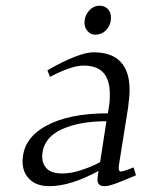

<svg xmlns="http://www.w3.org/2000/svg" viewBox="-20 -637 504 664"><path d="M58.1 -78.1Q58.1 -156.2 137.5 -200.7Q216.8 -245.1 353 -245.1L356.9 -269Q359.9 -283.7 359.9 -309.1Q359.9 -361.3 337.4 -385.7Q314.9 -410.2 269 -410.2Q227.1 -410.2 152.8 -371.1L144 -394Q252.9 -456.1 303.2 -456.1Q428.2 -456.1 428.2 -325.2Q428.2 -304.7 422.9 -264.2L391.1 -64.9Q388.2 -43.9 397.9 -43.9Q407.2 -43.9 441.9 -58.1L450.2 -30.8Q397.5 -8.3 375.7 -0.7Q354 6.8 341.8 6.8Q316.9 6.8 316.9 -16.1Q316.9 -19.5 318.8 -33.2L320.8 -45.9Q224.1 6.8 150.9 6.8Q106.9 6.8 82.5 -16.8Q58.1 -40.5 58.1 -78.1ZM126 -94.2Q126 -70.3 142.1 -53.7Q158.2 -37.1 196.8 -37.1Q227.5 -37.1 263.9 -49.6Q300.3 -62 326.2 -76.2L348.1 -217.8Q302.2 -217.8 263.7 -210.9Q225.1 -204.1 193.6 -189.9Q162.1 -175.8 144 -151.4Q126 -127 126 -94.2ZM272 -558.1Q272 -581.5 287.4 -599.4Q302.7 -617.2 325.2 -617.2Q341.3 -617.2 352.5 -606.2Q363.8 -595.2 363.8 -576.2Q363.8 -551.8 348.4 -534.4Q333 -517.1 309.1 -517.1Q293.5 -517.1 282.7 -529.8Q272 -542.5 272 -558.1Z"/></svg>

Font: Dehuti
Style: Italic
Weight: 400
Version: Version 1.2